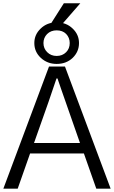

<svg xmlns="http://www.w3.org/2000/svg" viewBox="-24 -1130 683 1150"><path d="M181.6 -872.1Q181.6 -922.9 219.7 -959Q257.8 -996.1 315.4 -996.1Q373 -996.1 411.1 -959Q449.2 -922.9 449.2 -872.1Q449.2 -820.3 411.1 -783.2Q373 -747.1 315.4 -747.1Q259.8 -747.1 220.7 -783.2Q181.6 -819.3 181.6 -872.1ZM236.3 -872.1Q236.3 -839.8 258.8 -817.4Q281.2 -794.9 315.4 -794.9Q349.6 -794.9 372.1 -817.4Q393.6 -838.9 393.6 -872.1Q393.6 -904.3 372.1 -926.8Q350.6 -948.2 315.4 -948.2Q280.3 -948.2 257.8 -925.8Q236.3 -903.3 236.3 -872.1ZM271.5 -973.6Q293 -1007.8 358.4 -1110.4Q382.8 -1110.4 457 -1110.4Q426.8 -1076.2 337.9 -973.6Q321.3 -973.6 271.5 -973.6ZM179.7 -273.4Q248 -273.4 455.1 -273.4Q433.6 -335 369.1 -519.5Q361.3 -542 343.8 -591.8Q327.1 -640.6 320.3 -660.2Q318.4 -660.2 314.5 -660.2Q273.4 -540 266.6 -519.5Q237.3 -437.5 179.7 -273.4ZM-3.9 0Q64.5 -182.6 269.5 -731.4Q293.9 -731.4 365.2 -731.4Q433.6 -548.8 638.7 0Q617.2 0 552.7 0Q534.2 -52.7 478.5 -210.9Q397.5 -210.9 156.2 -210.9Q137.7 -158.2 82 0Q60.5 0 -3.9 0Z"/></svg>

Font: Gothic A1
Style: Regular
Weight: 400
Designer: HanYang I&C Co.,Ltd.
Version: Version 2.50